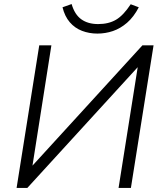

<svg xmlns="http://www.w3.org/2000/svg" viewBox="-20 -929 806 949"><path d="M62 0 174 -705H234L137 -88L121 -89L684 -705H739L627 0H566L664 -618L679 -617L115 0ZM461 -763Q421 -763 385.5 -776.5Q350 -790 325 -819Q300 -848 289 -893L334 -909Q349 -857 382 -833.5Q415 -810 465 -810Q517 -810 553.5 -831.5Q590 -853 626 -908L666 -893Q641 -845 608 -816.5Q575 -788 538 -775.5Q501 -763 461 -763Z"/></svg>

Font: Nunito Sans 10pt Light
Style: Italic
Weight: 300
Italic angle: -9°
Designer: Vernon Adams
Foundry: Vernon Adams
Version: Version 3.101;gftools[0.9.27]